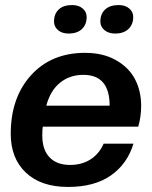

<svg xmlns="http://www.w3.org/2000/svg" viewBox="-20 -737 607 767"><path d="M252 9.8Q143.6 9.8 83.3 -47.4Q22.9 -104.5 22.9 -202.1Q22.9 -347.2 104 -436.5Q185.1 -525.9 319.8 -525.9Q391.6 -525.9 443.1 -496.8Q494.6 -467.8 519.3 -420.7Q543.9 -373.5 543.9 -314Q543.9 -270.5 532.2 -231H150.9Q148.9 -218.8 148.9 -195.8Q148.9 -138.7 178 -108.4Q207 -78.1 259.8 -78.1Q306.6 -78.1 341.3 -100.1Q376 -122.1 394 -163.1H513.2Q488.3 -81.5 422.6 -35.9Q356.9 9.8 252 9.8ZM313 -438Q258.8 -438 220 -406.7Q181.2 -375.5 165 -314.9H418Q418 -438 313 -438ZM253.9 -603Q227.5 -603 211.7 -616.7Q195.8 -630.4 195.8 -650.9Q195.8 -681.2 214.4 -699Q232.9 -716.8 268.1 -716.8Q294.4 -716.8 310.3 -703.1Q326.2 -689.5 326.2 -668.9Q326.2 -639.2 307.4 -621.1Q288.6 -603 253.9 -603ZM439.9 -603Q413.6 -603 397.2 -616.7Q380.9 -630.4 380.9 -650.9Q380.9 -681.2 399.9 -699Q418.9 -716.8 454.1 -716.8Q480.5 -716.8 496.3 -703.1Q512.2 -689.5 512.2 -668.9Q512.2 -639.6 493.2 -621.3Q474.1 -603 439.9 -603Z"/></svg>

Font: Creato Display
Style: Bold Italic
Weight: 700
Italic angle: -10°
Version: Version 1.000